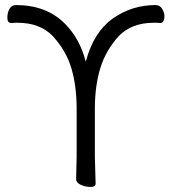

<svg xmlns="http://www.w3.org/2000/svg" viewBox="-20 -730 684 759"><path d="M281 -22 283 -111V-300Q283 -389 262.5 -459Q242 -529 189 -587Q138 -640 50 -640Q44 -640 38 -640Q32 -640 26 -639H25Q9 -639 9 -659.5Q9 -680 17.5 -695Q26 -710 43 -710Q163 -710 236 -637Q296 -577 319 -486Q350 -603 425.5 -656.5Q501 -710 595 -710Q612 -710 621 -695Q630 -680 630 -668Q630 -639 613 -639H612Q606 -640 600 -640Q594 -640 588 -640Q500 -640 449 -587Q397 -529 376 -459Q355 -389 355 -300V-110L358 -4Q358 9 337.5 9Q317 9 299 0.5Q281 -8 281 -22Z"/></svg>

Font: LXGW Bright GB
Style: Regular
Weight: 400
Designer: Christian Thalmann (Catharsis Fonts)
Foundry: LXGW / Christian Thalmann (Catharsis Fonts) / Fontworks Inc.
Version: Version 5.510